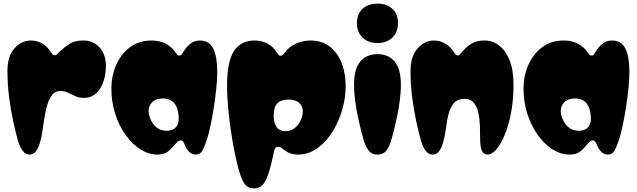

<svg xmlns="http://www.w3.org/2000/svg" viewBox="-20 -837 3508 1057"><path d="M143 14Q121 14 105.5 -6Q90 -26 79 -62Q66 -108 52.5 -170Q39 -232 30 -303Q21 -374 21 -447Q21 -527 59.5 -570.5Q98 -614 150 -614Q181 -614 209.5 -599Q238 -584 259 -552Q264 -544 268.5 -538.5Q273 -533 281 -533Q289 -533 294.5 -539Q300 -545 311 -555Q337 -579 364 -596.5Q391 -614 440 -614Q493 -614 528 -576Q563 -538 563 -474Q563 -427 549 -386.5Q535 -346 508 -322Q481 -298 441 -298Q416 -298 395.5 -307.5Q375 -317 355.5 -326.5Q336 -336 311 -336Q285 -336 268 -315.5Q251 -295 241 -262.5Q231 -230 225 -192Q219 -154 214 -118Q209 -82 201 -56Q193 -25 178.5 -5.5Q164 14 143 14Z M1057 14Q1017 14 994 -47Q987 -64 975 -64Q965 -64 959.5 -58.5Q954 -53 949 -48Q924 -18 903.5 -2Q883 14 848 14Q799 14 753.5 -14.5Q708 -43 671.5 -94Q635 -145 614 -211Q593 -277 593 -352Q594 -422 620.5 -481.5Q647 -541 696.5 -577.5Q746 -614 815 -614Q865 -614 900 -592Q916 -582 927 -571.5Q938 -561 945 -550Q951 -541 955.5 -536Q960 -531 968 -531Q976 -531 980 -536.5Q984 -542 988 -549Q1005 -578 1027.5 -596Q1050 -614 1080 -614Q1132 -614 1154 -569.5Q1176 -525 1176 -442Q1176 -399 1170.5 -347.5Q1165 -296 1157 -244.5Q1149 -193 1139.5 -148.5Q1130 -104 1121 -75Q1109 -36 1096 -11Q1083 14 1057 14ZM899 -117Q932 -117 950.5 -139Q969 -161 962 -211Q950 -295 878 -295Q838 -295 818 -274.5Q798 -254 798 -227Q798 -207 808.5 -181Q819 -155 841.5 -136Q864 -117 899 -117Z M1378 200Q1342 200 1325 173Q1308 146 1295 100Q1284 61 1272.5 5.5Q1261 -50 1251.5 -114Q1242 -178 1236 -242.5Q1230 -307 1230 -364Q1230 -498 1268 -556Q1306 -614 1381 -614Q1462 -614 1505 -547Q1510 -539 1514 -534.5Q1518 -530 1525 -530Q1533 -530 1537.5 -535Q1542 -540 1548 -548Q1572 -580 1609.5 -597Q1647 -614 1690 -614Q1741 -614 1777.5 -592.5Q1814 -571 1837.5 -535Q1861 -499 1872 -454.5Q1883 -410 1883 -363Q1883 -299 1864 -233Q1845 -167 1810 -111Q1775 -55 1726.5 -20.5Q1678 14 1619 14Q1578 14 1548 -9Q1538 -17 1530 -23Q1522 -29 1513 -29Q1495 -29 1490 -10Q1483 21 1478 44.5Q1473 68 1464 99Q1450 148 1431.5 174Q1413 200 1378 200ZM1551 -115Q1583 -115 1604.5 -133.5Q1626 -152 1636.5 -177.5Q1647 -203 1647 -223Q1647 -252 1627 -270.5Q1607 -289 1566 -289Q1529 -289 1508 -269.5Q1487 -250 1487 -200Q1487 -160 1502.5 -137.5Q1518 -115 1551 -115Z M2058 -600Q2007 -600 1976 -630Q1945 -660 1945 -710Q1945 -760 1976 -788.5Q2007 -817 2058 -817Q2109 -817 2140 -788.5Q2171 -760 2171 -710Q2171 -660 2140 -630Q2109 -600 2058 -600ZM2058 14Q2028 14 2012.5 -4.5Q1997 -23 1986 -54Q1979 -75 1969.5 -111.5Q1960 -148 1950.5 -193Q1941 -238 1935 -284Q1929 -330 1929 -369Q1929 -458 1963.5 -498.5Q1998 -539 2058 -539Q2118 -539 2152.5 -498.5Q2187 -458 2187 -369Q2187 -330 2181 -284Q2175 -238 2165.5 -193Q2156 -148 2146.5 -111.5Q2137 -75 2130 -54Q2119 -21 2103 -3.5Q2087 14 2058 14Z M2663 14Q2644 14 2633.5 -6Q2623 -26 2623 -81Q2623 -109 2622 -145Q2621 -181 2613.5 -215Q2606 -249 2588.5 -271Q2571 -293 2538 -293Q2499 -293 2478.5 -269Q2458 -245 2449 -208Q2440 -171 2435 -130Q2430 -89 2420 -55Q2412 -24 2397.5 -5Q2383 14 2362 14Q2340 14 2324.5 -5.5Q2309 -25 2298 -61Q2285 -107 2271.5 -169Q2258 -231 2249 -302Q2240 -373 2240 -446Q2240 -526 2278.5 -570Q2317 -614 2369 -614Q2400 -614 2428.5 -598.5Q2457 -583 2478 -551Q2483 -543 2487.5 -537.5Q2492 -532 2500 -532Q2508 -532 2514 -539.5Q2520 -547 2530 -558Q2553 -584 2580 -599Q2607 -614 2647 -614Q2691 -614 2727 -587Q2763 -560 2785 -506Q2807 -452 2807 -370Q2807 -289 2794 -219Q2781 -149 2759.5 -96.5Q2738 -44 2713 -15Q2688 14 2663 14Z M3326 14Q3286 14 3263 -47Q3256 -64 3244 -64Q3234 -64 3228.5 -58.5Q3223 -53 3218 -48Q3193 -18 3172.5 -2Q3152 14 3117 14Q3068 14 3022.5 -14.5Q2977 -43 2940.5 -94Q2904 -145 2883 -211Q2862 -277 2862 -352Q2863 -422 2889.5 -481.5Q2916 -541 2965.5 -577.5Q3015 -614 3084 -614Q3134 -614 3169 -592Q3185 -582 3196 -571.5Q3207 -561 3214 -550Q3220 -541 3224.5 -536Q3229 -531 3237 -531Q3245 -531 3249 -536.5Q3253 -542 3257 -549Q3274 -578 3296.5 -596Q3319 -614 3349 -614Q3401 -614 3423 -569.5Q3445 -525 3445 -442Q3445 -399 3439.5 -347.5Q3434 -296 3426 -244.5Q3418 -193 3408.5 -148.5Q3399 -104 3390 -75Q3378 -36 3365 -11Q3352 14 3326 14ZM3168 -117Q3201 -117 3219.5 -139Q3238 -161 3231 -211Q3219 -295 3147 -295Q3107 -295 3087 -274.5Q3067 -254 3067 -227Q3067 -207 3077.5 -181Q3088 -155 3110.5 -136Q3133 -117 3168 -117Z"/></svg>

Font: Matemasie
Style: Regular
Weight: 400
Designer: Adam Yeo
Version: Version 1.001; ttfautohint (v1.8.4.7-5d5b)